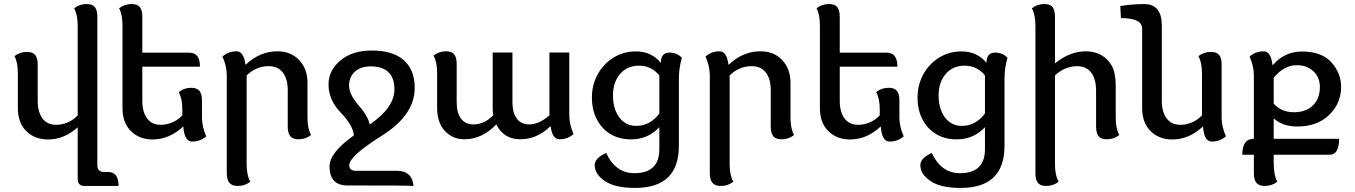

<svg xmlns="http://www.w3.org/2000/svg" viewBox="-20 -676 6633 940"><path d="M560.5 234.4H394Q360.4 234.4 360.4 200.2V-52.7Q294.4 6.8 214.4 6.8Q150.4 6.8 108.9 -33.9Q67.4 -74.7 67.4 -147V-315.9Q67.4 -372.1 50.8 -400.9Q76.7 -421.9 112.3 -421.9Q140.6 -421.9 152.6 -406.5Q164.6 -391.1 164.6 -360.4V-182.1Q164.6 -127.9 187.7 -96.4Q210.9 -64.9 255.4 -64.9Q282.2 -64.9 310.3 -76.4Q338.4 -87.9 360.4 -111.3V-550.3Q360.4 -604.5 342.8 -635.3Q368.7 -656.2 404.3 -656.2Q432.6 -656.2 444.6 -640.9Q456.5 -625.5 456.5 -594.7V132.3Q456.5 166 490.2 166H509.3Q560.5 166 560.5 234.4Z M920.4 17.1Q882.8 17.1 877.4 -57.1Q809.6 6.8 726.6 6.8Q662.6 6.8 621.1 -33.9Q579.6 -74.7 579.6 -147V-550.3Q579.6 -606.4 563 -635.3Q588.9 -656.2 624.5 -656.2Q652.8 -656.2 664.8 -640.9Q676.8 -625.5 676.8 -594.7V-418H907.7Q959 -418 959 -349.6H676.8V-182.1Q676.8 -127.9 700 -96.4Q723.1 -64.9 767.6 -64.9Q794.4 -64.9 822.5 -76.4Q850.6 -87.9 872.6 -111.3V-140.1Q872.6 -194.3 855 -225.1Q880.9 -246.1 916.5 -246.1Q944.8 -246.1 956.8 -230.7Q968.8 -215.3 968.8 -184.6V-100.6Q968.8 -56.6 989.7 -8.3Q960 17.1 920.4 17.1Z M1144 234.4Q1115.7 234.4 1103 219Q1090.3 203.6 1090.3 172.9V-307.1Q1090.3 -351.1 1069.3 -399.4Q1098.6 -424.8 1138.2 -424.8Q1173.8 -424.8 1181.6 -359.4H1183.1Q1252 -424.8 1338.4 -424.8Q1404.3 -424.8 1444.8 -381.8Q1485.4 -338.9 1485.4 -271V-100.1Q1485.4 -45.9 1502.9 -15.1Q1477.1 5.9 1441.4 5.9Q1413.1 5.9 1400.9 -9.5Q1388.7 -24.9 1388.7 -55.7V-235.8Q1388.7 -289.6 1364.7 -320.8Q1340.8 -352.1 1295.4 -352.1Q1233.9 -352.1 1187.5 -306.6V128.4Q1187.5 182.1 1205.6 213.4Q1179.7 234.4 1144 234.4Z M2004.4 234.4Q1983.4 231.9 1680.7 231.9Q1593.3 231.9 1593.3 138.2Q1593.3 71.8 1712.4 -13.2Q1709 -61.5 1648.7 -124Q1588.4 -186.5 1588.4 -262.2Q1588.4 -331.1 1646.5 -379.9Q1704.6 -428.7 1799.8 -428.7Q1900.4 -428.7 1953.6 -384.3Q2010.3 -336.9 2010.3 -245.6Q2010.3 -112.8 1850.1 -12.2Q1689.9 88.4 1689.9 132.8Q1689.9 160.2 1722.2 160.2H1922.9Q1998 160.2 2004.4 234.4ZM1790 -66.4Q1911.1 -148.4 1911.1 -239.7Q1911.1 -297.4 1877.4 -326.7Q1848.1 -351.1 1793.9 -351.1Q1746.6 -351.1 1716.8 -324.7Q1689 -299.3 1689 -257.3Q1689 -213.9 1735.8 -160.2Q1782.7 -106.4 1790 -66.4Z M2719.2 5.9Q2684.1 5.9 2675.8 -57.6H2674.3Q2609.4 5.9 2526.9 5.9Q2446.3 5.9 2409.7 -66.9Q2340.3 5.9 2253.9 5.9Q2196.3 5.9 2158.2 -34.7Q2120.1 -75.2 2120.1 -147.9V-318.8Q2120.1 -373 2102.5 -403.8Q2128.4 -424.8 2164.1 -424.8Q2192.4 -424.8 2204.1 -409.4Q2215.8 -394 2215.8 -363.3V-174.8Q2215.8 -125 2236.6 -95.9Q2257.3 -66.9 2297.9 -66.9Q2351.1 -66.9 2395 -111.8Q2392.1 -128.4 2392.1 -147.9V-418.9H2488.8V-174.8Q2488.8 -125 2509.8 -95.9Q2530.8 -66.9 2570.8 -66.9Q2619.6 -66.9 2669.9 -111.3V-418.9H2767.1V-111.8Q2767.1 -67.9 2788.1 -19.5Q2758.8 5.9 2719.2 5.9Z M3094.7 -59.6Q3162.1 -59.6 3208 -120.1V-306.2Q3169.9 -354.5 3107.9 -354.5Q3050.8 -354.5 3015.9 -314Q2981 -273.4 2981 -208.5Q2981 -166 2994.4 -132.6Q3007.8 -99.1 3033.4 -79.3Q3059.1 -59.6 3094.7 -59.6ZM3088.9 244.1Q2991.2 244.1 2941.4 210.4Q2891.6 176.8 2891.6 132.3Q2891.6 98.1 2947.8 72.8Q2993.2 171.9 3085.9 171.9Q3208 171.9 3208 54.2V-53.2Q3151.9 6.3 3069.8 6.3Q3011.2 6.3 2968.3 -19.8Q2925.3 -45.9 2901.6 -92.3Q2877.9 -138.7 2877.9 -197.8Q2877.9 -262.2 2907 -313.7Q2936 -365.2 2984.9 -394.8Q3033.7 -424.3 3092.8 -424.3Q3169.9 -424.3 3215.3 -368.2Q3215.3 -418.5 3257.3 -418.5Q3294.4 -418.5 3318.4 -393.1Q3303.7 -343.8 3303.7 -289.6V38.1Q3303.7 244.1 3088.9 244.1Z M3508.8 234.4Q3480.5 234.4 3467.8 219Q3455.1 203.6 3455.1 172.9V-307.1Q3455.1 -351.1 3434.1 -399.4Q3463.4 -424.8 3502.9 -424.8Q3538.6 -424.8 3546.4 -359.4H3547.9Q3616.7 -424.8 3703.1 -424.8Q3769 -424.8 3809.6 -381.8Q3850.1 -338.9 3850.1 -271V-100.1Q3850.1 -45.9 3867.7 -15.1Q3841.8 5.9 3806.2 5.9Q3777.8 5.9 3765.6 -9.5Q3753.4 -24.9 3753.4 -55.7V-235.8Q3753.4 -289.6 3729.5 -320.8Q3705.6 -352.1 3660.2 -352.1Q3598.6 -352.1 3552.2 -306.6V128.4Q3552.2 182.1 3570.3 213.4Q3544.4 234.4 3508.8 234.4Z M4335 17.1Q4297.4 17.1 4292 -57.1Q4224.1 6.8 4141.1 6.8Q4077.1 6.8 4035.6 -33.9Q3994.1 -74.7 3994.1 -147V-550.3Q3994.1 -606.4 3977.5 -635.3Q4003.4 -656.2 4039.1 -656.2Q4067.4 -656.2 4079.3 -640.9Q4091.3 -625.5 4091.3 -594.7V-418H4322.3Q4373.5 -418 4373.5 -349.6H4091.3V-182.1Q4091.3 -127.9 4114.5 -96.4Q4137.7 -64.9 4182.1 -64.9Q4209 -64.9 4237.1 -76.4Q4265.1 -87.9 4287.1 -111.3V-140.1Q4287.1 -194.3 4269.5 -225.1Q4295.4 -246.1 4331.1 -246.1Q4359.4 -246.1 4371.3 -230.7Q4383.3 -215.3 4383.3 -184.6V-100.6Q4383.3 -56.6 4404.3 -8.3Q4374.5 17.1 4335 17.1Z M4689 -59.6Q4756.3 -59.6 4802.2 -120.1V-306.2Q4764.2 -354.5 4702.1 -354.5Q4645 -354.5 4610.1 -314Q4575.2 -273.4 4575.2 -208.5Q4575.2 -166 4588.6 -132.6Q4602.1 -99.1 4627.7 -79.3Q4653.3 -59.6 4689 -59.6ZM4683.1 244.1Q4585.4 244.1 4535.6 210.4Q4485.8 176.8 4485.8 132.3Q4485.8 98.1 4542 72.8Q4587.4 171.9 4680.2 171.9Q4802.2 171.9 4802.2 54.2V-53.2Q4746.1 6.3 4664.1 6.3Q4605.5 6.3 4562.5 -19.8Q4519.5 -45.9 4495.8 -92.3Q4472.2 -138.7 4472.2 -197.8Q4472.2 -262.2 4501.2 -313.7Q4530.3 -365.2 4579.1 -394.8Q4627.9 -424.3 4687 -424.3Q4764.2 -424.3 4809.6 -368.2Q4809.6 -418.5 4851.6 -418.5Q4888.7 -418.5 4912.6 -393.1Q4897.9 -343.8 4897.9 -289.6V38.1Q4897.9 244.1 4683.1 244.1Z M5101.6 234.4Q5073.2 234.4 5061.3 219Q5049.3 203.6 5049.3 172.9V-550.3Q5049.3 -604.5 5031.7 -635.3Q5057.6 -656.2 5093.3 -656.2Q5121.6 -656.2 5133.3 -640.9Q5145 -625.5 5145 -594.7V-365.7Q5217.3 -424.8 5296.4 -424.8Q5337.9 -424.8 5370.8 -406.7Q5403.8 -388.7 5423.1 -354Q5442.4 -319.3 5442.4 -256.3V-100.1Q5442.4 -45.9 5460 -15.1Q5434.1 5.9 5398.4 5.9Q5370.1 5.9 5358.2 -9.5Q5346.2 -24.9 5346.2 -55.7V-231Q5346.2 -289.6 5322.3 -320.8Q5298.3 -352.1 5253.4 -352.1Q5225.6 -352.1 5197 -340.8Q5168.5 -329.6 5145 -306.6V128.4Q5145 182.1 5163.1 213.4Q5137.2 234.4 5101.6 234.4Z M5912.6 17.1Q5875 17.1 5869.6 -57.1Q5801.8 6.8 5718.8 6.8Q5654.8 6.8 5613.3 -33.9Q5571.8 -74.7 5571.8 -147V-535.6Q5571.8 -587.4 5467.8 -587.4L5464.8 -646.5Q5526.4 -656.2 5581.5 -656.2Q5668 -656.2 5668 -550.8V-182.1Q5668 -127.9 5691.7 -96.4Q5715.3 -64.9 5759.8 -64.9Q5786.6 -64.9 5814.7 -76.4Q5842.8 -87.9 5864.7 -111.3V-315.9Q5864.7 -370.1 5847.2 -400.9Q5873 -421.9 5908.7 -421.9Q5937 -421.9 5949 -406.5Q5960.9 -391.1 5960.9 -360.4V-100.6Q5960.9 -56.6 5981.9 -8.3Q5952.1 17.1 5912.6 17.1Z M6314.9 -126.5Q6373.5 -126.5 6407.7 -159.7Q6441.9 -192.9 6441.9 -250Q6441.9 -280.8 6428.7 -304Q6415.5 -327.1 6390.1 -342Q6364.7 -356.9 6328.6 -356.9Q6266.6 -356.9 6215.8 -295.4V-168.9Q6252.9 -126.5 6314.9 -126.5ZM6171.9 234.4Q6143.6 234.4 6131.1 219Q6118.7 203.6 6118.7 172.9V81.5H6062Q6062 3.4 6118.7 3.4V-307.1Q6118.7 -351.1 6097.7 -399.4Q6127 -424.8 6166.5 -424.8Q6202.6 -424.8 6210 -357.4H6211.4Q6269 -423.8 6354 -423.8Q6450.7 -423.8 6498.3 -370.8Q6545.9 -317.9 6545.9 -250.5Q6545.9 -170.4 6487.5 -113.5Q6429.2 -56.6 6330.6 -56.6Q6260.7 -56.6 6215.8 -96.2V3.4H6536.1Q6536.1 81.5 6489.7 81.5H6215.8V119.6Q6215.8 182.6 6233.4 213.4Q6207.5 234.4 6171.9 234.4Z"/></svg>

Font: Bainsley
Style: Regular
Weight: 400
Designer: Paul James MIller
Foundry: High-Logic / Made with FontCreator
Version: Version 1.411;March 28, 2021;FontCreator 13.0.0.2683 64-bit